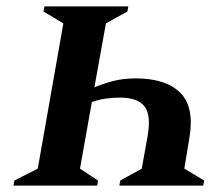

<svg xmlns="http://www.w3.org/2000/svg" viewBox="-20 -680 692 600"><path d="M381 -660 378 -644 311 -607 275 -407Q303 -419 334.5 -427Q366 -435 404 -435Q498 -435 543 -390.5Q588 -346 572 -250L556 -153L618 -116L615 -100H353L356 -116L423 -153L441 -253Q453 -319 432 -347Q411 -375 355 -375Q334 -375 311.5 -372Q289 -369 267 -361L230 -153L286 -116L284 -100H22L25 -116L98 -153L178 -607L116 -644L119 -660Z"/></svg>

Font: Spectral SC
Style: Bold Italic
Weight: 700
Italic angle: -10°
Designer: Jean-Baptiste Levee
Foundry: Production Type
Version: Version 2.001